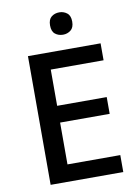

<svg xmlns="http://www.w3.org/2000/svg" viewBox="-99 -985 755 1049"><g transform="rotate(-10 278.5 -460.0)"><path d="M498 0H95V-714H498V-620H205V-419H480V-326H205V-94H498ZM305 -920Q329 -920 347.5 -905.5Q366 -891 366 -858Q366 -825 347.5 -810.5Q329 -796 305 -796Q279 -796 261 -810.5Q243 -825 243 -858Q243 -891 261 -905.5Q279 -920 305 -920Z"/></g></svg>

Font: Noto Sans Sora Sompeng Medium
Style: Regular
Weight: 500
Designer: Monotype Design Team. David Williams.
Foundry: Monotype Imaging Inc.
Version: Version 2.101; ttfautohint (v1.8.4.7-5d5b)